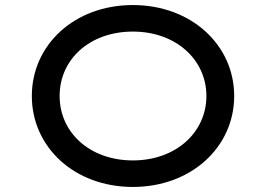

<svg xmlns="http://www.w3.org/2000/svg" viewBox="-20 -730 1052 760"><path d="M506 10C737 10 907 -148 907 -350C907 -552 737 -710 506 -710C274 -710 106 -552 106 -350C106 -148 274 10 506 10ZM506 -95C336 -95 216 -205 216 -350C216 -496 336 -605 506 -605C676 -605 797 -494 797 -350C797 -206 676 -95 506 -95Z"/></svg>

Font: Lexend Peta
Style: Regular
Weight: 400
Designer: Bonnie Shaver-Troup, Thomas Jockin
Foundry: Lexend
Version: Version 1.007